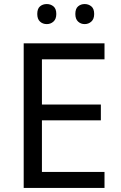

<svg xmlns="http://www.w3.org/2000/svg" viewBox="-20 -928 596 948"><path d="M97 -714H496V-635H187V-412H478V-334H187V-79H496V0H97ZM164 -859Q164 -885 177.5 -896.5Q191 -908 211 -908Q230 -908 244 -896.5Q258 -885 258 -859Q258 -834 244 -821.5Q230 -809 211 -809Q191 -809 177.5 -821.5Q164 -834 164 -859ZM352 -859Q352 -885 365.5 -896.5Q379 -908 398 -908Q417 -908 431 -896.5Q445 -885 445 -859Q445 -834 431 -821.5Q417 -809 398 -809Q379 -809 365.5 -821.5Q352 -834 352 -859Z"/></svg>

Font: BC Sans
Style: Regular
Weight: 400
Designer: Monotype Design Team
Province of B.C.
Foundry: Monotype Imaging Inc.
Version: Version 2.000;GOOG;noto-source:20170915:90ef993387c0